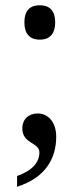

<svg xmlns="http://www.w3.org/2000/svg" viewBox="-20 -557 302 731"><path d="M132 -406C163 -406 190 -422 190 -472C190 -522 163 -537 132 -537C99 -537 73 -522 73 -472C73 -422 99 -406 132 -406ZM45 113V154C153 120 194 46 194 -36C194 -93 163 -125 123 -125C90 -125 65 -104 65 -68C65 -9 130 -15 130 23C130 61 103 93 45 113Z"/></svg>

Font: Noto Serif Ethiopic SemiCondensed
Style: Regular
Weight: 400
Width: 4
Designer: Monotype Design Team
Foundry: Monotype Imaging Inc.
Version: Version 2.102